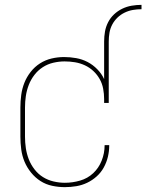

<svg xmlns="http://www.w3.org/2000/svg" viewBox="-20 -763 603 791"><path d="M409 -592Q409 -613 412.5 -633Q416 -653 425.5 -671.5Q435 -690 450 -704Q465 -718 483.5 -727Q502 -736 522.5 -739.5Q543 -743 563 -743V-725Q545 -725 527.5 -722Q510 -719 493.5 -711Q477 -703 464 -690.5Q451 -678 442.5 -662Q434 -646 431 -628Q428 -610 428 -592ZM247 8Q221 8 195 2.5Q169 -3 147 -17Q125 -31 108 -52Q91 -73 81 -97Q71 -121 67.5 -147.5Q64 -174 64 -200V-320Q64 -346 67.5 -372Q71 -398 80.5 -422Q90 -446 106.5 -467Q123 -488 145 -502Q167 -516 192.5 -522Q218 -528 244 -528Q269 -528 294 -523.5Q319 -519 341 -507.5Q363 -496 381 -477.5Q399 -459 409 -437V-592H428V-339H409V-355Q409 -376 405 -397.5Q401 -419 390.5 -437.5Q380 -456 364.5 -470.5Q349 -485 329.5 -494Q310 -503 289 -506.5Q268 -510 246 -510Q223 -510 199.5 -504.5Q176 -499 156 -486Q136 -473 121.5 -454Q107 -435 98.5 -413Q90 -391 86.5 -367.5Q83 -344 83 -320V-200Q83 -176 86.5 -152.5Q90 -129 98.5 -107Q107 -85 122 -65.5Q137 -46 157 -33.5Q177 -21 200.5 -15.5Q224 -10 247 -10Q279 -10 310 -19Q341 -28 364 -49.5Q387 -71 399 -101.5Q411 -132 411 -164V-165H430V-164Q430 -140 424.5 -117Q419 -94 407.5 -73Q396 -52 378 -36Q360 -20 339 -10Q318 0 294.5 4Q271 8 247 8Z"/></svg>

Font: Iosevka Thin
Style: Regular
Weight: 100
Monospace: yes
Designer: Belleve Invis
Foundry: Belleve Invis
Version: Version 32.5.0; ttfautohint (v1.8.4)